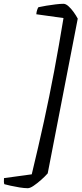

<svg xmlns="http://www.w3.org/2000/svg" viewBox="-72 -820 432 1010"><path d="M74 170Q56 170 31 166Q6 162 -16 157Q-38 152 -49 149Q-51 146 -51.5 136Q-52 126 -51 117L95 97Q130 -48 159 -180.5Q188 -313 213 -446Q238 -579 262 -725L119 -745Q120 -758 123.5 -768Q127 -778 130 -782Q147 -786 171.5 -790Q196 -794 220.5 -797Q245 -800 262 -800Q274 -800 288 -787.5Q302 -775 315 -757Q328 -739 337 -722L179 92Q164 109 143.5 127Q123 145 104.5 157.5Q86 170 74 170Z"/></svg>

Font: Texturina 72pt 72pt Medium
Style: Italic
Weight: 500
Italic angle: -11°
Designer: Guillermo Torres Carreño
Foundry: Omnibus-Type
Version: Version 1.002; ttfautohint (v1.8.3)